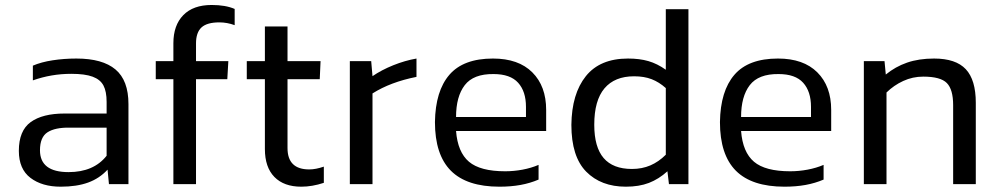

<svg xmlns="http://www.w3.org/2000/svg" viewBox="-20 -725 3932 756"><path d="M403.5 -57 409 0H485.8V-315.3Q485.8 -408.5 434.7 -451.5Q383.7 -494.5 280.8 -494.5Q232.1 -494.5 187.3 -487.6Q142.5 -480.7 109.4 -466.5V-408.5Q182 -434.3 260.6 -434.3Q314.8 -434.3 344.9 -423Q375 -411.8 387.4 -388.3Q399.8 -364.9 399.8 -323.5V-278H234.4Q147.5 -278 100.9 -244.3Q54.2 -210.5 54.2 -131Q54.2 -59.3 100 -24.6Q145.7 10.1 219.2 10.1Q282.2 10.1 327 -6.2Q371.8 -22.5 403.5 -57ZM137.4 -133.3Q137.4 -185.2 167.3 -204.3Q197.2 -223.3 253.7 -222.4H399.8V-111.7Q348.8 -47.3 250 -47.3Q137.4 -47.3 137.4 -133.3Z M751.8 0V-413.1H875L879.1 -484.4H751.8V-554.2Q751.8 -597 773.4 -617Q795 -636.9 843.8 -636.9Q874.1 -636.9 904 -625.9V-689.8Q868.1 -705.4 813.4 -705.4Q740.8 -705.4 701.7 -665.4Q662.7 -625.5 662.7 -554.7V-484.4H593.3V-413.1H662.7V0Z M1255.1 -5.1V-68.9Q1223.3 -57.9 1197.6 -57.9Q1112.1 -57.9 1112.1 -142V-413.1H1239L1242.2 -484.4H1112.1V-620.9H1023V-484.4H951.7V-413.1H1023V-138.3Q1023 -66.6 1060.4 -28.3Q1097.9 10.1 1166.4 10.1Q1209.1 10.1 1255.1 -5.1Z M1446.7 0V-357.1Q1517.9 -402.1 1619.9 -422.3V-494.5Q1574.9 -486.7 1528.5 -468.1Q1482.1 -449.4 1446.7 -425.1L1441.6 -484.4H1357.5V0Z M2100.6 -17.9V-75.8Q2071.7 -63.4 2037.5 -57Q2003.2 -50.6 1969.2 -50.6Q1870.9 -50.6 1826.5 -88.2Q1782.2 -125.9 1775.7 -209.1H2130.5V-292.3Q2130.5 -385.6 2076.1 -440Q2021.6 -494.5 1921 -494.5Q1804.7 -494.5 1749.5 -430.6Q1694.4 -366.7 1692.6 -244.5Q1692.6 -115.8 1755.3 -52.8Q1818 10.1 1946.7 10.1Q1991.7 10.1 2029.6 3.2Q2067.6 -3.7 2100.6 -17.9ZM1923.3 -433.4Q1989.4 -433.4 2020.2 -399.1Q2051 -364.9 2051 -304.2V-264.2H1775.7Q1775.7 -345.1 1810 -389.7Q1844.2 -434.3 1923.3 -433.4Z M2608 -50.6 2614 0H2690.7V-688.9H2601.6V-450.4Q2568 -474.3 2533.1 -484.4Q2498.2 -494.5 2452.7 -494.5Q2342.4 -494.5 2286.8 -425.1Q2231.2 -355.7 2229.8 -233.5Q2229.8 -108.5 2288.1 -49.2Q2346.5 10.1 2444.4 10.1Q2496.3 10.1 2535.2 -4.8Q2574 -19.8 2608 -50.6ZM2319.9 -233.9Q2319.9 -329.5 2360.1 -377.1Q2400.3 -424.6 2476.6 -424.6Q2516.5 -424.6 2546 -413.1Q2575.4 -401.7 2601.6 -378.2V-115.8Q2573.5 -87.8 2540.9 -73.8Q2508.3 -59.7 2468.3 -59.7Q2393.8 -59.7 2356.8 -102.7Q2319.9 -145.7 2319.9 -233.9Z M3222.9 -17.9V-75.8Q3193.9 -63.4 3159.7 -57Q3125.5 -50.6 3091.5 -50.6Q2993.1 -50.6 2948.8 -88.2Q2904.4 -125.9 2898 -209.1H3252.8V-292.3Q3252.8 -385.6 3198.3 -440Q3143.8 -494.5 3043.2 -494.5Q2926.9 -494.5 2871.8 -430.6Q2816.6 -366.7 2814.8 -244.5Q2814.8 -115.8 2877.5 -52.8Q2940.3 10.1 3068.9 10.1Q3114 10.1 3151.9 3.2Q3189.8 -3.7 3222.9 -17.9ZM3045.5 -433.4Q3111.7 -433.4 3142.5 -399.1Q3173.3 -364.9 3173.3 -304.2V-264.2H2898Q2898 -345.1 2932.2 -389.7Q2966.5 -434.3 3045.5 -433.4Z M3470.6 0V-360.8Q3499.5 -389.2 3536.5 -406.2Q3573.5 -423.3 3615.3 -423.3Q3683.4 -423.3 3708.2 -398Q3733 -372.7 3733 -311.1V0H3822.2V-320.3Q3822.2 -410.4 3782.9 -452.4Q3743.6 -494.5 3658.1 -494.5Q3597.9 -494.5 3551.5 -478.4Q3505.1 -462.3 3467.8 -431.5L3462.8 -484.4H3381.4V0Z"/></svg>

Font: Arad
Style: Regular
Weight: 400
Designer: Mohammad Darvishi
Version: Version 1.010;September 21, 2024;FontCreator 15.0.0.2992 64-